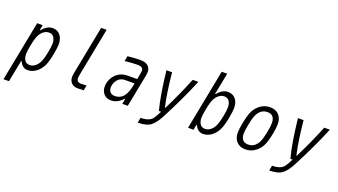

<svg xmlns="http://www.w3.org/2000/svg" viewBox="-84 -1706 4836 2744"><g transform="rotate(20 2333.5 -333.5)"><path d="M438.8 -677.1Q511.7 -677.1 555 -625.7Q598.3 -574.2 598.3 -486.3Q598.3 -438.8 578.1 -333.3Q569 -287.8 563.5 -263Q557.9 -238.3 547.2 -204.8Q536.5 -171.2 522.8 -143.9Q485.7 -71 427.7 -30.3Q369.8 10.4 305.3 10.4Q222 10.4 181 -81.4H174.5L110 250H26.7L205.1 -666.7H288.4L272.8 -585.3H279.3Q356.1 -677.1 438.8 -677.1ZM206.4 -199.9Q206.4 -141.9 230.8 -104.8Q255.2 -67.7 307.3 -67.7Q350.9 -67.7 387 -96Q423.2 -124.3 445.3 -166.7Q472 -217.4 494.8 -333.3Q511.7 -420.6 511.7 -466.8Q511.7 -524.7 487.3 -561.8Q462.9 -599 410.8 -599Q367.2 -599 331.1 -570.6Q294.9 -542.3 272.8 -500Q246.7 -451.2 224 -333.3Q206.4 -242.8 206.4 -199.9Z M1020.8 -132.2Q1020.8 -67.7 1088.5 -67.7Q1132.2 -67.7 1172.5 -71L1157.6 7.2Q1095.7 10.4 1067.1 10.4Q1003.9 10.4 970.1 -25.4Q936.2 -61.2 936.2 -117.8Q936.2 -138 944 -181.6L1087.2 -916.7H1170.6L1027.3 -181.6Q1020.8 -147.8 1020.8 -132.2Z M1807.3 -333.3H1679.7Q1655.6 -333.3 1641.9 -332Q1628.3 -330.7 1606.1 -322.6Q1584 -314.5 1565.8 -298.2Q1539.7 -274.7 1523.1 -238.9Q1506.5 -203.1 1506.5 -165.4Q1506.5 -121.7 1531.2 -94.7Q1556 -67.7 1601.6 -67.7Q1632.8 -67.7 1659.2 -76.8Q1685.5 -85.9 1704.1 -99.9Q1722.7 -113.9 1738.3 -135.7Q1753.9 -157.6 1763.3 -176.8Q1772.8 -196 1781.2 -222.7Q1789.7 -249.3 1793.6 -266.3Q1797.5 -283.2 1802.1 -306.6ZM1769.5 -677.1Q1851.6 -677.1 1889.3 -642.6Q1928.4 -606.1 1928.4 -552.1Q1928.4 -532.6 1920.6 -487.6L1825.5 0H1742.2L1757.8 -80.1H1751.3Q1668 10.4 1571 10.4Q1504.6 10.4 1462.9 -33.5Q1421.2 -77.5 1421.2 -148.4Q1421.2 -201.8 1445.6 -256.2Q1470.1 -310.5 1513 -347Q1537.8 -367.2 1563.8 -380.2Q1589.8 -393.2 1616.2 -398.1Q1642.6 -403 1657.6 -404Q1672.5 -404.9 1694.7 -404.9H1821L1836.6 -484.4Q1843.8 -524.7 1843.8 -537.1Q1843.8 -568.4 1823.2 -583.7Q1802.7 -599 1754.6 -599Q1676.4 -599 1564.5 -585.3L1579.4 -664.7Q1689.5 -677.1 1769.5 -677.1Z M2339.8 -156.2Q2469.4 -414.1 2571 -666.7H2656.2Q2536.5 -374.3 2359.4 -35.8Q2302.1 74.9 2239.6 125.7Q2174.5 177.1 2041 177.1L2056 99Q2138 99 2188.8 72.3Q2205.1 63.8 2217.1 53.4Q2229.2 43 2243.2 21.8Q2257.2 0.7 2266 -15Q2274.7 -30.6 2294.9 -69.7Q2299.5 -78.8 2302.1 -83.3H2268.2Q2210.9 -301.4 2171.2 -666.7H2256.5Q2287.8 -352.2 2333.3 -156.2Z M3105.5 -677.1Q3178.4 -677.1 3221.7 -626Q3265 -574.9 3265 -486.3Q3265 -438.8 3244.8 -333.3Q3235.7 -287.8 3230.1 -263Q3224.6 -238.3 3213.9 -204.8Q3203.1 -171.2 3189.5 -143.9Q3152.3 -71 3094.4 -30.3Q3036.5 10.4 2972 10.4Q2888.7 10.4 2847.7 -81.4H2841.1L2825.5 0H2742.2L2920.6 -916.7H3003.9L2939.5 -585.3H2946Q3022.8 -677.1 3105.5 -677.1ZM3077.5 -599Q3033.9 -599 2997.7 -570.6Q2961.6 -542.3 2939.5 -500Q2913.4 -451.2 2890.6 -333.3Q2873 -242.8 2873 -199.9Q2873 -142.6 2898.1 -105.1Q2923.2 -67.7 2974 -67.7Q3017.6 -67.7 3053.7 -96Q3089.8 -124.3 3112 -166.7Q3138.7 -217.4 3161.5 -333.3Q3178.4 -420.6 3178.4 -466.8Q3178.4 -524.1 3153.6 -561.5Q3128.9 -599 3077.5 -599Z M3615.2 10.4Q3530.6 10.4 3482.1 -40.7Q3433.6 -91.8 3433.6 -181Q3433.6 -233.1 3453.1 -333.3Q3469.4 -417.3 3488.9 -474.3Q3508.5 -531.2 3541.7 -572.9Q3627 -677.1 3748.7 -677.1Q3832.7 -677.1 3881.2 -625.7Q3929.7 -574.2 3929.7 -485.7Q3929.7 -426.4 3911.5 -333.3Q3895.2 -250 3875.3 -192.7Q3855.5 -135.4 3822.3 -93.8Q3737 10.4 3615.2 10.4ZM3845.7 -471.4Q3845.7 -531.9 3818.4 -565.4Q3791 -599 3733.7 -599Q3656.2 -599 3606.8 -535.2Q3587.9 -511.1 3573.9 -474.9Q3559.9 -438.8 3553.1 -410.5Q3546.2 -382.2 3536.5 -333.3Q3517.6 -233.7 3517.6 -195.3Q3517.6 -134.8 3545.2 -101.2Q3572.9 -67.7 3630.2 -67.7Q3707.7 -67.7 3757.2 -131.5Q3783.9 -165.4 3798.8 -213.2Q3813.8 -261.1 3828.1 -333.3Q3845.7 -426.4 3845.7 -471.4Z M4339.8 -156.2Q4469.4 -414.1 4571 -666.7H4656.2Q4536.5 -374.3 4359.4 -35.8Q4302.1 74.9 4239.6 125.7Q4174.5 177.1 4041 177.1L4056 99Q4138 99 4188.8 72.3Q4205.1 63.8 4217.1 53.4Q4229.2 43 4243.2 21.8Q4257.2 0.7 4266 -15Q4274.7 -30.6 4294.9 -69.7Q4299.5 -78.8 4302.1 -83.3H4268.2Q4210.9 -301.4 4171.2 -666.7H4256.5Q4287.8 -352.2 4333.3 -156.2Z"/></g></svg>

Font: Monoid
Style: Italic
Weight: 400
Width: 4
Italic angle: -11°
Monospace: yes
Version: Version 0.61